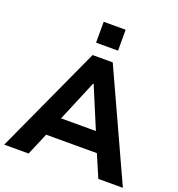

<svg xmlns="http://www.w3.org/2000/svg" viewBox="-162 -1052 1097 1183"><g transform="rotate(20 387.0 -460.5)"><path d="M-2 0 321 -705H453L776 0H615L531 -196L595 -146H177L241 -196L158 0ZM384 -540 256 -234 230 -272H543L516 -234L388 -540ZM315 -784V-921H459V-784Z"/></g></svg>

Font: Nunito Sans 10pt ExtraBold
Style: Regular
Weight: 800
Designer: Vernon Adams
Foundry: Vernon Adams
Version: Version 3.101;gftools[0.9.27]